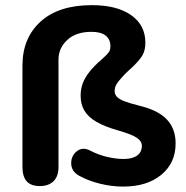

<svg xmlns="http://www.w3.org/2000/svg" viewBox="-20 -700 708 731"><path d="M281.7 -30.7Q252.1 -46.9 251.1 -76.6Q250.2 -106.3 272.3 -124Q294.3 -141.8 323.4 -126.6Q354.4 -110.4 388.4 -102.5Q422.3 -94.7 450.9 -94.7Q483.6 -94.7 501.8 -107.6Q520.1 -120.6 520.1 -145.3Q520.1 -162.6 500.4 -175.8Q480.7 -189 429.6 -203.4Q377.8 -218.2 346.8 -236.3Q315.8 -254.4 301.4 -278.6Q287 -302.8 287 -335.4Q287 -356.6 292.7 -375.6Q298.3 -394.6 312.6 -415.7Q326.9 -436.7 353.5 -461.7Q362.7 -469.9 371.7 -477.9Q389 -493.5 394.7 -501.8Q400.3 -510.1 400.3 -524.7Q400.3 -550.2 382.2 -564.5Q364.1 -578.8 328.4 -578.8Q269 -578.8 235.9 -547.7Q202.7 -516.6 202.7 -473.3V-64Q202.7 -28.9 184 -10.2Q165.4 8.4 131.3 8.4Q98 8.4 81.7 -9.8Q65.5 -28.1 65.5 -64V-450.6Q65.5 -555.1 134.5 -617.8Q203.4 -680.4 329.8 -680.4Q425.5 -680.4 479.5 -642.2Q533.4 -604 533.4 -538.1Q533.4 -509.7 523.6 -491.6Q513.8 -473.4 485.9 -446.2L468.7 -430.4Q454.7 -417.8 445.3 -406.8Q428.9 -389 422.7 -377.6Q416.5 -366.1 416.5 -353.3Q416.5 -340.5 425.4 -331.2Q434.3 -322 454.6 -314.2Q474.9 -306.4 511.3 -297.4Q583 -280 615.8 -244.6Q648.6 -209.3 648.6 -153.9Q648.6 -79.3 594 -34.4Q539.4 10.4 448.7 10.4Q405.7 10.4 361.5 -0.4Q317.3 -11.2 281.7 -30.7Z"/></svg>

Font: SN Pro Thin
Style: Regular
Weight: 200
Designer: Tobias Whetton
Foundry: Supernotes
Version: Version 1.003;Glyphs 3.3 (3324)